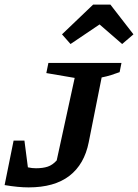

<svg xmlns="http://www.w3.org/2000/svg" viewBox="-35 -803 599 833"><path d="M-15 0 24 -193H71L86 -77Q104 -73 121 -73Q151 -73 172 -80Q193 -87 211 -107L289 -465L166 -486L175 -530H492L484 -490Q468 -484 447.5 -477.5Q427 -471 406 -467L350 -186Q331 -90 266 -40Q201 10 89 10Q66 10 40.5 7.5Q15 5 -15 0ZM444 -783 544 -654 495 -612 397 -697 271 -612 234 -654 369 -783Z"/></svg>

Font: Piazzolla SC SemiBold
Style: Italic
Weight: 600
Italic angle: -11.3°
Designer: Juan Pablo del Peral
Foundry: Huerta Tipografica
Version: Version 1.330